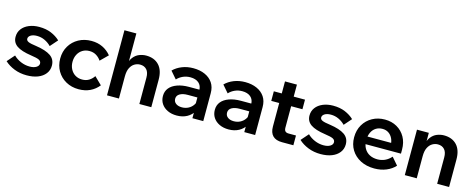

<svg xmlns="http://www.w3.org/2000/svg" viewBox="-35 -1378 5060 2052"><g transform="rotate(15 2495.5 -352.0)"><path d="M23 -75 95 -157Q129 -123 176.5 -103Q224 -83 274 -83Q320 -83 347.5 -100Q375 -117 375 -142Q375 -168 350.5 -180.5Q326 -193 260 -202Q150 -218 99 -253.5Q48 -289 48 -352Q48 -402 76 -439.5Q104 -477 154 -498Q204 -519 267 -519Q342 -519 399.5 -495Q457 -471 498 -432L426 -350Q395 -382 354.5 -401Q314 -420 268 -420Q225 -420 199.5 -404Q174 -388 174 -364Q174 -343 199 -332Q224 -321 287 -313Q395 -297 449 -260Q503 -223 503 -153Q503 -102 473 -63.5Q443 -25 390.5 -4.5Q338 16 268 16Q193 16 130 -9Q67 -34 23 -75Z M981 -166 1063 -86Q1024 -37 968.5 -10.5Q913 16 842 16Q764 16 702 -18.5Q640 -53 604.5 -113.5Q569 -174 569 -251Q569 -329 605 -389.5Q641 -450 703.5 -484.5Q766 -519 845 -519Q914 -519 969 -492.5Q1024 -466 1063 -418L981 -337Q960 -369 927.5 -389Q895 -409 852 -409Q809 -409 776 -389Q743 -369 724 -333Q705 -297 705 -251Q705 -206 724 -170Q743 -134 776 -114Q809 -94 852 -94Q896 -94 928 -114Q960 -134 981 -166Z M1644 0H1512V-291Q1512 -350 1485 -379.5Q1458 -409 1412 -409Q1380 -409 1351 -392Q1322 -375 1304 -339Q1286 -303 1286 -244V0H1154V-720H1286V-347H1269Q1278 -414 1306.5 -451.5Q1335 -489 1373.5 -504Q1412 -519 1450 -519Q1540 -519 1592 -464Q1644 -409 1644 -304Z M2219 0H2099V-101L2093 -117V-306Q2093 -359 2059 -388Q2025 -417 1966 -417Q1923 -417 1885.5 -400.5Q1848 -384 1820 -354L1751 -434Q1791 -474 1848 -496.5Q1905 -519 1972 -519Q2045 -519 2101 -494Q2157 -469 2188 -422.5Q2219 -376 2219 -309ZM1928 16Q1870 16 1826 -5Q1782 -26 1757.5 -63Q1733 -100 1733 -149Q1733 -201 1763 -237.5Q1793 -274 1848.5 -294Q1904 -314 1977 -314H2106V-228H1987Q1933 -228 1900 -209Q1867 -190 1867 -154Q1867 -121 1892.5 -102Q1918 -83 1959 -83Q1998 -83 2030 -99.5Q2062 -116 2082 -145Q2102 -174 2105 -211L2143 -193Q2143 -131 2116 -84Q2089 -37 2040.5 -10.5Q1992 16 1928 16Z M2793 0H2673V-101L2667 -117V-306Q2667 -359 2633 -388Q2599 -417 2540 -417Q2497 -417 2459.5 -400.5Q2422 -384 2394 -354L2325 -434Q2365 -474 2422 -496.5Q2479 -519 2546 -519Q2619 -519 2675 -494Q2731 -469 2762 -422.5Q2793 -376 2793 -309ZM2502 16Q2444 16 2400 -5Q2356 -26 2331.5 -63Q2307 -100 2307 -149Q2307 -201 2337 -237.5Q2367 -274 2422.5 -294Q2478 -314 2551 -314H2680V-228H2561Q2507 -228 2474 -209Q2441 -190 2441 -154Q2441 -121 2466.5 -102Q2492 -83 2533 -83Q2572 -83 2604 -99.5Q2636 -116 2656 -145Q2676 -174 2679 -211L2717 -193Q2717 -131 2690 -84Q2663 -37 2614.5 -10.5Q2566 16 2502 16Z M3216 0H3090Q3022 0 2987.5 -34.5Q2953 -69 2953 -137V-636H3085V-160Q3085 -133 3097 -120.5Q3109 -108 3135 -108H3216ZM3210 -397H2865V-503H3210Z M3275 -75 3347 -157Q3381 -123 3428.5 -103Q3476 -83 3526 -83Q3572 -83 3599.5 -100Q3627 -117 3627 -142Q3627 -168 3602.5 -180.5Q3578 -193 3512 -202Q3402 -218 3351 -253.5Q3300 -289 3300 -352Q3300 -402 3328 -439.5Q3356 -477 3406 -498Q3456 -519 3519 -519Q3594 -519 3651.5 -495Q3709 -471 3750 -432L3678 -350Q3647 -382 3606.5 -401Q3566 -420 3520 -420Q3477 -420 3451.5 -404Q3426 -388 3426 -364Q3426 -343 3451 -332Q3476 -321 3539 -313Q3647 -297 3701 -260Q3755 -223 3755 -153Q3755 -102 3725 -63.5Q3695 -25 3642.5 -4.5Q3590 16 3520 16Q3445 16 3382 -9Q3319 -34 3275 -75Z M4273 -157 4343 -76Q4305 -33 4245.5 -8.5Q4186 16 4114 16Q4027 16 3961 -18Q3895 -52 3858 -112Q3821 -172 3821 -251Q3821 -330 3856.5 -390.5Q3892 -451 3953.5 -485Q4015 -519 4092 -519Q4167 -519 4225.5 -485.5Q4284 -452 4317 -393Q4350 -334 4350 -256V-250H4221V-264Q4221 -310 4204.5 -344Q4188 -378 4159.5 -397Q4131 -416 4092 -416Q4051 -416 4020 -396.5Q3989 -377 3971.5 -340.5Q3954 -304 3954 -254Q3954 -201 3975.5 -163.5Q3997 -126 4034.5 -106.5Q4072 -87 4121 -87Q4211 -87 4273 -157ZM4350 -211H3906V-295H4334L4350 -256Z M4939 0H4807V-291Q4807 -350 4780 -379.5Q4753 -409 4707 -409Q4675 -409 4646 -392Q4617 -375 4599 -339Q4581 -303 4581 -244V0H4449V-503H4580V-347H4564Q4573 -414 4601.5 -451.5Q4630 -489 4668.5 -504Q4707 -519 4745 -519Q4835 -519 4887 -464Q4939 -409 4939 -304Z"/></g></svg>

Font: Wix Madefor Display
Style: Bold
Weight: 700
Designer: Dalton Maag Ltd
Foundry: Dalton Maag Ltd
Version: Version 3.100